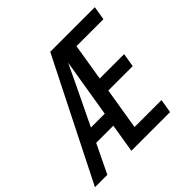

<svg xmlns="http://www.w3.org/2000/svg" viewBox="-180 -922 1108 1108"><g transform="rotate(-45 374.0 -367.5)"><path d="M-2 0 368 -735H451Q423 -673 394 -612Q365 -551 336 -490L225 -260H338L324 -176H184L99 0ZM295 0 416 -735H732L718 -651H498L461 -424H660L646 -340H447L405 -84H625L611 0Z"/></g></svg>

Font: Iosevka Custom Medium Oblique
Style: Regular
Weight: 500
Italic angle: -9°
Designer: Belleve Invis
Foundry: Belleve Invis
Version: Version 27.0.1